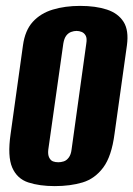

<svg xmlns="http://www.w3.org/2000/svg" viewBox="-20 -620 453 652"><path d="M166 12Q114 12 76 -0.5Q38 -13 21.5 -51Q5 -89 16 -165L58 -466Q65 -517 91.5 -546Q118 -575 159.5 -587.5Q201 -600 252 -600Q305 -600 343 -587.5Q381 -575 399.5 -546Q418 -517 411 -466L369 -166Q359 -89 330.5 -51Q302 -13 260.5 -0.5Q219 12 166 12ZM178 -69Q187 -69 196.5 -72Q206 -75 213.5 -85Q221 -95 223 -112L273 -472Q276 -490 271 -499Q266 -508 257.5 -511.5Q249 -515 240 -515Q231 -515 221.5 -511.5Q212 -508 205 -499Q198 -490 195 -472L144 -112Q142 -95 147 -85Q152 -75 160 -72Q168 -69 178 -69Z"/></svg>

Font: Alumni Sans Thin ExtraBold
Style: Italic
Weight: 800
Italic angle: -8°
Version: Version 1.016